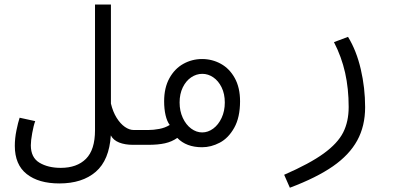

<svg xmlns="http://www.w3.org/2000/svg" viewBox="-20 -660 1840 875"><path d="M47.5 4.5Q47.5 -29.5 55 -66.2Q62.5 -103 69.5 -123.5L140.5 -108Q133 -88 126.8 -53.5Q120.5 -19 120.5 2Q120.5 58 159.8 81.5Q199 105 257 105Q330.5 105 371.8 63.8Q413 22.5 413 -66.5V-639.5H485.5V-188Q494.5 -150.5 511.5 -123.2Q528.5 -96 549 -81.8Q569.5 -67.5 589.5 -67.5H602V0H586Q549.5 0 523 -10.5Q496.5 -21 485 -43Q478 69.5 416.5 122.8Q355 176 250.5 176Q156 176 101.8 133.2Q47.5 90.5 47.5 4.5Z M788 -31.5Q763 -14 731.8 -7Q700.5 0 655.5 0H599V-67.5H655.5Q679.5 -67.5 706 -72.5Q732.5 -77.5 753.5 -90.5Q741 -107 734.5 -135.2Q728 -163.5 728 -198.5Q728 -260 752 -303.5Q776 -347 815.5 -369Q855 -391 901 -391Q947 -391 986.5 -369.2Q1026 -347.5 1050 -304Q1074 -260.5 1074 -199Q1074 -125 1047.5 -77.8Q1021 -30.5 981.5 -9.8Q942 11 901 11Q829 11 788 -31.5ZM901.5 -56.5Q928 -56.5 951.8 -74Q975.5 -91.5 990 -122.8Q1004.5 -154 1004.5 -193Q1004.5 -232 990 -261.8Q975.5 -291.5 952 -307.5Q928.5 -323.5 902 -323.5Q875 -323.5 851.2 -307.5Q827.5 -291.5 813 -261.8Q798.5 -232 798.5 -193Q798.5 -154 813 -122.8Q827.5 -91.5 851.2 -74Q875 -56.5 901.5 -56.5Z M1569 -172.5Q1569 -256 1552.8 -328.5Q1536.5 -401 1502 -468L1566 -492Q1604.5 -429.5 1624.2 -344.5Q1644 -259.5 1644 -171.5Q1644 -85.5 1608 -19.8Q1572 46 1497 98Q1422 150 1301 195.5L1275 136.5Q1392 85.5 1455.5 39.2Q1519 -7 1544 -56.5Q1569 -106 1569 -172.5Z"/></svg>

Font: JuliaMono Light
Style: Regular
Weight: 300
Monospace: yes
Designer: cormullion
Foundry: corm
Version: Version 0.054; ttfautohint (v1.8.4)